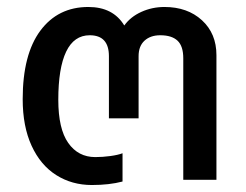

<svg xmlns="http://www.w3.org/2000/svg" viewBox="-20 -515 705 550"><path d="M45 -231Q45 -359 95.5 -427Q146 -495 233 -495Q304 -495 336 -442Q354 -467 385 -481Q416 -495 451 -495Q517 -495 558.5 -457Q600 -419 600 -357V0H505V-348Q505 -383 488.5 -398.5Q472 -414 439 -414Q411 -414 394 -398.5Q377 -383 377 -354V-176H292V-354Q292 -414 237 -414Q192 -414 169.5 -367Q147 -320 147 -229Q147 -146 175.5 -105.5Q204 -65 253 -65Q274 -65 296 -68Q318 -71 331 -76V5Q293 15 243 15Q186 15 141 -13.5Q96 -42 70.5 -97.5Q45 -153 45 -231Z"/></svg>

Font: Prompt
Style: Regular
Weight: 400
Designer: Katatrad Team
Foundry: CadsonDemak
Version: Version 1.001